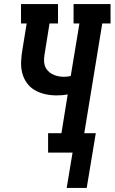

<svg xmlns="http://www.w3.org/2000/svg" viewBox="-20 -755 567 950"><path d="M310 175 339 0H218V-96H284L315 -288Q301 -285 287 -284Q273 -283 259 -283Q230 -283 202 -289.5Q174 -296 150.5 -310Q127 -324 111.5 -346.5Q96 -369 89.5 -396Q83 -423 84.5 -452Q86 -481 91 -510L112 -639H84V-735H267V-639H225L202 -495Q199 -479 198 -463Q197 -447 201 -433Q205 -419 214.5 -407.5Q224 -396 237 -389Q250 -382 265 -378.5Q280 -375 296 -375Q304 -375 313 -376Q322 -377 330 -379L373 -639H344V-735H527V-639H486L397 -96H454L409 175Z"/></svg>

Font: Iosevka Curly Slab
Style: Bold Italic
Weight: 700
Italic angle: -9°
Monospace: yes
Designer: Belleve Invis
Foundry: Belleve Invis
Version: Version 22.1.2; ttfautohint (v1.8.4)